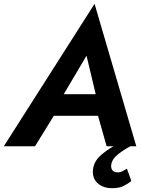

<svg xmlns="http://www.w3.org/2000/svg" viewBox="-50 -764 760 1003"><path d="M613 117 636 181Q619 196 595.5 207.5Q572 219 538 219Q490 220 460 193Q430 166 436 119Q442 79 473 50.5Q504 22 543 0H507L462 -159H231L133 0H-30L444 -744L662 0H631Q597 18 566.5 42Q536 66 531 96Q529 113 536 124Q543 135 560 136Q575 138 588.5 131Q602 124 613 117ZM402 -473 283 -272H450Z"/></svg>

Font: Von Semi
Style: Italic
Weight: 600
Version: Version 4.000; ttfautohint (v1.8.4.7-5d5b)